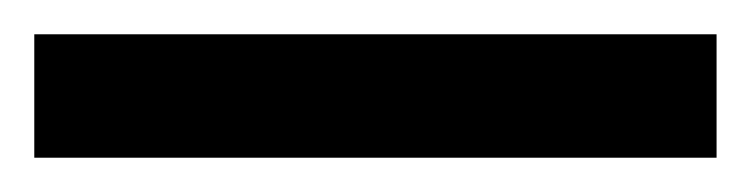

<svg xmlns="http://www.w3.org/2000/svg" viewBox="-22 70 438 112"><path d="M-2 162V90H396V162Z"/></svg>

Font: Noto Sans Tamil ExtraCondensed Black
Style: Regular
Weight: 900
Width: 2
Designer: Jelle Bosma - Monotype Design Team
Foundry: Monotype Imaging Inc.
Version: Version 2.004; ttfautohint (v1.8.4.7-5d5b)